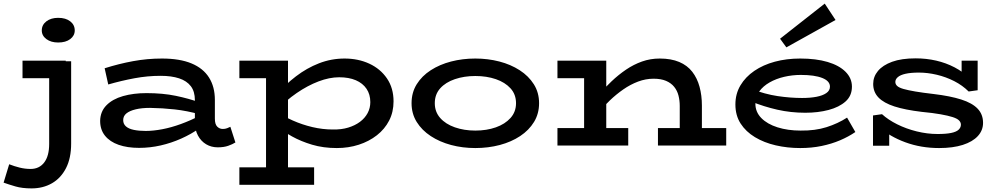

<svg xmlns="http://www.w3.org/2000/svg" viewBox="-78 -808 5552 1066"><path d="M97 238Q45 238 7.5 227Q-30 216 -58 206L-27 104Q1 115 31 122.5Q61 130 92 130Q140 130 167.5 94Q195 58 195 -9V-468H317V-11Q317 70 288.5 125.5Q260 181 210.5 209.5Q161 238 97 238ZM47 -374V-471H287V-374ZM245 -572Q205 -572 179.5 -591Q154 -610 154 -639Q154 -670 179.5 -689.5Q205 -709 245 -709Q287 -709 312 -689.5Q337 -670 337 -639Q337 -610 312 -591Q287 -572 245 -572Z M1131 10Q1095 10 1066.5 -7Q1038 -24 1021 -55.5Q1004 -87 1004 -129V-252Q1004 -300 981.5 -329.5Q959 -359 916.5 -373Q874 -387 814 -387Q741 -387 668.5 -373.5Q596 -360 523 -339L503 -429Q582 -454 661 -468.5Q740 -483 821 -483Q920 -483 985 -456Q1050 -429 1082.5 -377.5Q1115 -326 1115 -253V-149Q1115 -118 1128 -105Q1141 -92 1159 -92Q1172 -92 1182.5 -96Q1193 -100 1201 -104L1229 -17Q1213 -7 1189 1.5Q1165 10 1131 10ZM694 13Q629 13 580.5 -4Q532 -21 505 -54.5Q478 -88 478 -137Q479 -189 513 -223.5Q547 -258 605 -274.5Q663 -291 735 -291Q826 -291 898 -276Q970 -261 1032 -239V-173Q960 -193 892 -200.5Q824 -208 755 -209Q709 -209 675.5 -201Q642 -193 624 -178.5Q606 -164 606 -141Q606 -120 621 -106.5Q636 -93 664.5 -87Q693 -81 731 -81Q773 -81 823 -90.5Q873 -100 926.5 -119.5Q980 -139 1032 -166L1030 -96Q983 -63 928 -38.5Q873 -14 814 -0.5Q755 13 694 13Z M1792 14Q1717 14 1655 -4.5Q1593 -23 1543.5 -50.5Q1494 -78 1457 -104V-188Q1496 -162 1547.5 -139Q1599 -116 1656 -102.5Q1713 -89 1770 -89Q1817 -88 1855 -99.5Q1893 -111 1920.5 -131.5Q1948 -152 1963 -180Q1978 -208 1978 -241Q1978 -284 1957 -315Q1936 -346 1897.5 -362.5Q1859 -379 1805 -379Q1751 -379 1690.5 -356Q1630 -333 1569.5 -291.5Q1509 -250 1455 -193V-281Q1505 -338 1565 -384Q1625 -430 1693 -456.5Q1761 -483 1835 -483Q1911 -483 1972.5 -454.5Q2034 -426 2070.5 -372.5Q2107 -319 2107 -245Q2107 -186 2082.5 -138.5Q2058 -91 2014.5 -57Q1971 -23 1914 -4.5Q1857 14 1792 14ZM1251 218V121H1666V218ZM1399 191V-471H1521V191ZM1251 -374V-471H1514V-374Z M2561 14Q2490 14 2426.5 -3Q2363 -20 2313.5 -52.5Q2264 -85 2235.5 -131Q2207 -177 2207 -235Q2207 -294 2235.5 -340Q2264 -386 2313.5 -418Q2363 -450 2426.5 -466.5Q2490 -483 2561 -483Q2631 -483 2694.5 -466.5Q2758 -450 2807.5 -418Q2857 -386 2886 -340Q2915 -294 2915 -235Q2915 -177 2887 -131Q2859 -85 2810 -52.5Q2761 -20 2697 -3Q2633 14 2561 14ZM2561 -83Q2624 -83 2675 -101Q2726 -119 2756.5 -153Q2787 -187 2787 -235Q2787 -284 2756.5 -317.5Q2726 -351 2675 -368.5Q2624 -386 2561 -386Q2499 -386 2447.5 -368.5Q2396 -351 2366 -317.5Q2336 -284 2336 -235Q2336 -187 2366 -153Q2396 -119 2447.5 -101Q2499 -83 2561 -83Z M3696 0V-220Q3696 -250 3689 -277.5Q3682 -305 3665 -326Q3648 -347 3620 -359Q3592 -371 3551 -371Q3507 -371 3464.5 -355Q3422 -339 3382.5 -311.5Q3343 -284 3308 -250.5Q3273 -217 3244 -182V-280Q3279 -320 3317.5 -356.5Q3356 -393 3398 -421.5Q3440 -450 3486.5 -466.5Q3533 -483 3585 -483Q3648 -483 3693 -464Q3738 -445 3765.5 -409.5Q3793 -374 3806 -326Q3819 -278 3819 -222V0ZM3017 0V-97H3410V0ZM3165 0V-471H3288V0ZM3017 -374V-471H3260V-374ZM3575 0V-97H3954V0Z M4365 14Q4294 14 4229 -1Q4164 -16 4113.5 -46.5Q4063 -77 4034 -122Q4005 -167 4005 -228Q4005 -287 4033 -334Q4061 -381 4110 -414.5Q4159 -448 4224 -465.5Q4289 -483 4365 -483Q4453 -483 4517 -464Q4581 -445 4616.5 -409.5Q4652 -374 4652 -327Q4652 -276 4616.5 -244.5Q4581 -213 4522.5 -197.5Q4464 -182 4393 -182Q4312 -182 4237.5 -199Q4163 -216 4094 -244V-314Q4169 -285 4239.5 -274.5Q4310 -264 4375 -264Q4420 -264 4454.5 -270.5Q4489 -277 4509.5 -291Q4530 -305 4530 -327Q4530 -358 4487.5 -375Q4445 -392 4368 -392Q4321 -392 4276 -381.5Q4231 -371 4195 -350.5Q4159 -330 4137.5 -300.5Q4116 -271 4116 -232Q4116 -186 4149 -152.5Q4182 -119 4239 -101Q4296 -83 4367 -83Q4448 -82 4511 -102Q4574 -122 4625 -155L4671 -75Q4633 -49 4586 -29Q4539 -9 4483.5 2.5Q4428 14 4365 14ZM4288 -545 4253 -593 4501 -788 4561 -697Z M5136 14Q5086 14 5039 6Q4992 -2 4948.5 -18Q4905 -34 4869 -55Q4833 -76 4806 -104L4859 -117V1H4769V-167L4819 -174Q4853 -143 4903 -118Q4953 -93 5011.5 -78.5Q5070 -64 5128 -64Q5175 -64 5203.5 -70Q5232 -76 5244.5 -88Q5257 -100 5257 -116Q5257 -129 5246.5 -139.5Q5236 -150 5211 -158Q5186 -166 5144 -173.5Q5102 -181 5039 -187Q4947 -198 4888 -217Q4829 -236 4799.5 -266.5Q4770 -297 4770 -342Q4770 -382 4796.5 -414Q4823 -446 4875 -465Q4927 -484 5006 -484Q5065 -484 5119.5 -471.5Q5174 -459 5222 -434Q5270 -409 5309 -370L5261 -352V-471H5350V-307L5300 -300Q5266 -334 5220 -357.5Q5174 -381 5123 -393Q5072 -405 5024 -405Q4979 -405 4950 -398.5Q4921 -392 4907 -380Q4893 -368 4893 -353Q4893 -340 4903.5 -330.5Q4914 -321 4938.5 -314Q4963 -307 5004 -300Q5045 -293 5106 -286Q5198 -275 5259 -255.5Q5320 -236 5350 -204.5Q5380 -173 5380 -126Q5380 -84 5351 -52.5Q5322 -21 5267.5 -3.5Q5213 14 5136 14Z"/></svg>

Font: BioRhyme SemiExpanded SemiBold
Style: Regular
Weight: 600
Width: 6
Designer: Aoife Mooney
Foundry: Aoife Mooney Type
Version: Version 1.600;gftools[0.9.33]